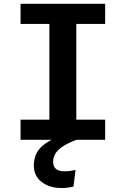

<svg xmlns="http://www.w3.org/2000/svg" viewBox="-20 -729 655 1001"><path d="M528.2 -709.2V-604.1H377.9V-105.1H528.2V0H87.2V-105.1H237.4V-604.1H87.2V-709.2ZM362.1 -45.1 378.5 0Q328.7 19 302.6 37.7Q276.4 56.4 266.7 75.6Q256.9 94.9 256.9 114.4Q256.9 164.1 315.9 164.1Q331.8 164.1 345.4 162.3Q359 160.5 373.8 156.9L363.1 243.6Q348.7 247.2 334.1 249.2Q319.5 251.3 301 251.3Q237.9 251.3 197.2 219.7Q156.4 188.2 156.4 133.8Q156.4 62.6 212.3 22.6Q268.2 -17.4 362.1 -45.1Z"/></svg>

Font: Fira Code SemiBold
Style: Regular
Weight: 600
Designer: Carrois Corporate, Edenspiekermann AG, Nikita Prokopov
Foundry: Carrois Corporate, Edenspiekermann AG, Nikita Prokopov
Version: Version 6.002